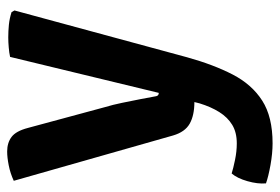

<svg xmlns="http://www.w3.org/2000/svg" viewBox="-140 -404 763 523"><g transform="rotate(-90 241.5 -142.5)"><path d="M112.5 218.5Q85.5 218.5 53.5 212.8Q21.5 207 3.5 200.5Q1.5 178 9.5 150Q17.5 122 30.5 107Q44.5 111.5 67.5 116.2Q90.5 121 112.5 121Q142.5 121 163 108.5Q183.5 96 197.8 73.2Q212 50.5 221.5 19.5L225 5.5Q189 5.5 166.2 -7.2Q143.5 -20 134 -52.5L10.5 -486.5Q31 -496 52.5 -500.2Q74 -504.5 90.5 -504.5Q114 -504.5 130 -492.5Q146 -480.5 154.5 -448L211.5 -237Q217.5 -217.5 222.8 -191.8Q228 -166 233 -141.2Q238 -116.5 241 -98.5Q242.5 -91.5 250 -91.5L348 -496.5Q359 -499 373.8 -500.2Q388.5 -501.5 401 -501.5Q418 -501.5 435.5 -499.8Q453 -498 470 -492.5L474.5 -484.5L347 -14.5Q327 57.5 300 109.8Q273 162 229 190.2Q185 218.5 112.5 218.5Z"/></g></svg>

Font: Signika Light SemiBold
Style: Regular
Weight: 600
Version: Version 2.003;gftools[0.9.32]